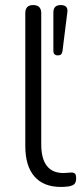

<svg xmlns="http://www.w3.org/2000/svg" viewBox="-20 -731 327 759"><path d="M221 8Q152 8 116 -33.5Q80 -75 80 -154V-679Q80 -711 111 -711Q143 -711 143 -679V-161Q143 -47 231 -47Q240 -47 247.5 -48Q255 -49 262 -49Q272 -49 276.5 -44.5Q281 -40 281 -26Q281 -11 274.5 -4Q268 3 251 6Q244 7 236 7.5Q228 8 221 8ZM209 -512Q191 -512 191 -530V-682Q191 -711 220 -711Q251 -711 246 -681L227 -529Q225 -512 209 -512Z"/></svg>

Font: Chiron GoRound TC L
Style: Regular
Weight: 300
Designer: Ryoko NISHIZUKA 西塚涼子 (kana, bopomofo & ideographs); Paul D. Hunt (Latin, Greek & Cyrillic); Sandoll Communications 산돌커뮤니
Foundry: Adobe
Version: Version 1.000;hotconv 1.1.1;makeotfexe 2.6.0